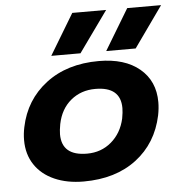

<svg xmlns="http://www.w3.org/2000/svg" viewBox="-52 -761 777 825"><g transform="rotate(-5 336.5 -348.0)"><path d="M290 -711H436L310 -535H184ZM527 -711H673L548 -535H421ZM36 -184Q36 -212 42 -240Q66 -356 157 -425.5Q248 -495 385 -495Q497 -495 561 -441.5Q625 -388 625 -297Q625 -270 619 -240Q594 -122 504 -53.5Q414 15 276 15Q205 15 150.5 -9Q96 -33 66 -78Q36 -123 36 -184ZM464 -240Q469 -267 469 -285Q469 -377 360 -377Q298 -377 254 -340.5Q210 -304 197 -240Q192 -213 192 -196Q192 -103 301 -103Q362 -103 406 -140.5Q450 -178 464 -240Z"/></g></svg>

Font: Prompt SemiBold
Style: Italic
Weight: 600
Italic angle: -12°
Designer: Katatrad Team
Foundry: CadsonDemak
Version: Version 1.001